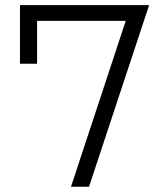

<svg xmlns="http://www.w3.org/2000/svg" viewBox="-20 -713 626 733"><path d="M251 0H319.8L549.3 -693.4H56.2V-469.7H121.6V-633.3H460Z"/></svg>

Font: Cascadia Code Light
Style: Regular
Weight: 300
Monospace: yes
Designer: Aaron Bell
Foundry: Saja Typeworks
Version: Version 2404.023